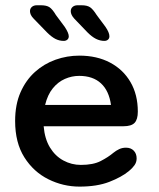

<svg xmlns="http://www.w3.org/2000/svg" viewBox="-20 -699 604 730"><path d="M282.5 10.5Q220 10.5 163.8 -17.5Q107.5 -45.5 72.5 -101Q37.5 -156.5 37.5 -239Q37.5 -301.5 58 -348Q78.5 -394.5 113 -425.5Q147.5 -456.5 191.2 -472Q235 -487.5 281.5 -487.5Q348.5 -487.5 398.5 -461Q448.5 -434.5 476.2 -386.8Q504 -339 504 -274.5Q504 -245 491.8 -232Q479.5 -219 449.5 -219H146Q150 -171 170 -138.2Q190 -105.5 221 -88.8Q252 -72 287.5 -72Q334.5 -72 363 -86.8Q391.5 -101.5 411 -118Q421.5 -126.5 433.2 -132Q445 -137.5 459 -137.5Q477.5 -137.5 488.5 -126.2Q499.5 -115 499.5 -96.5Q499.5 -82.5 491.5 -71Q483.5 -59.5 470 -48.5Q442 -25.5 395.5 -7.5Q349 10.5 282.5 10.5ZM151.5 -300H402Q394.5 -354 363.8 -382.2Q333 -410.5 281 -410.5Q253 -410.5 226.8 -399Q200.5 -387.5 180.8 -363.2Q161 -339 151.5 -300ZM222.5 -543.5Q205.5 -543.5 190.5 -551.2Q175.5 -559 158.5 -576L108.5 -627.5Q100.5 -635.5 97.2 -642.8Q94 -650 94 -656.5Q94 -666.5 101.2 -672.8Q108.5 -679 120 -679H135.5Q157 -679 168.2 -671.5Q179.5 -664 192.5 -642L226 -597Q241.5 -573.5 241.5 -561Q241.5 -553 236 -548.2Q230.5 -543.5 222.5 -543.5ZM377 -543.5Q360.5 -543.5 345 -551.2Q329.5 -559 312.5 -576L263 -627.5Q249 -642.5 249 -656.5Q249 -666.5 256.2 -672.8Q263.5 -679 275 -679H290Q311.5 -679 322.8 -671.2Q334 -663.5 347.5 -642L381 -597Q396 -575 396 -561Q396 -553 390.5 -548.2Q385 -543.5 377 -543.5Z"/></svg>

Font: Sono Medium
Style: Regular
Weight: 500
Designer: Tyler Finck
Foundry: Tyler Finck
Version: Version 2.112